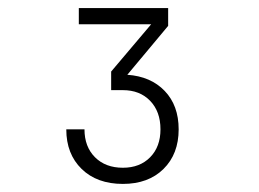

<svg xmlns="http://www.w3.org/2000/svg" viewBox="-20 -850 640 475"><path d="M284 -395Q220 -395 182 -432Q144 -469 144 -530H189Q189 -487 215 -461Q241 -435 284 -435Q326 -435 351.5 -461Q377 -487 377 -530Q377 -574 351.5 -600.5Q326 -627 284 -627H255V-673L354 -790H175V-830H396V-786L295 -665Q353 -661 387.5 -625Q422 -589 422 -530Q422 -469 384.5 -432Q347 -395 284 -395Z"/></svg>

Font: NKDuy Mono Thin
Style: Regular
Weight: 100
Monospace: yes
Designer: NKDuy
Foundry: NKDuy
Version: Version 2.251; ttfautohint (v1.8.4.7-5d5b)